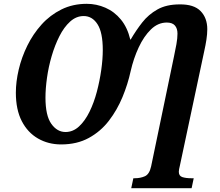

<svg xmlns="http://www.w3.org/2000/svg" viewBox="-20 -745 1151 1005"><path d="M667 240 678 188H685Q715 188 738.5 177.5Q762 167 771 126L891 -451Q898 -483 903.5 -514Q909 -545 909 -569Q909 -596 895.5 -611.5Q882 -627 853 -627Q807 -627 770 -591Q733 -555 706 -497Q679 -439 664 -373Q649 -304 621 -236.5Q593 -169 550 -113Q507 -57 445 -23Q383 11 300 11Q233 11 179 -20Q125 -51 94 -111Q63 -171 63 -260Q63 -317 78 -381Q93 -445 123 -506Q153 -567 197.5 -616.5Q242 -666 301.5 -695.5Q361 -725 434 -725Q485 -725 532 -704.5Q579 -684 613 -642.5Q647 -601 662 -538H664Q692 -586 724.5 -627.5Q757 -669 804 -695.5Q851 -722 920 -722Q995 -723 1030 -687Q1065 -651 1065 -592Q1065 -567 1060.5 -537.5Q1056 -508 1049 -477L922 120Q916 144 916 154Q916 176 934.5 182Q953 188 982 188H994L983 240ZM323 -54Q362 -54 393.5 -83Q425 -112 448.5 -160Q472 -208 487 -265Q502 -322 510 -379Q518 -436 518 -483Q518 -575 490.5 -618Q463 -661 418 -661Q379 -661 347 -632Q315 -603 291 -555.5Q267 -508 250.5 -451.5Q234 -395 226 -338Q218 -281 218 -234Q218 -140 248.5 -97Q279 -54 323 -54Z"/></svg>

Font: Noto Serif SemiCondensed
Style: Bold Italic
Weight: 700
Width: 4
Italic angle: -12°
Designer: Monotype Design Team
Foundry: Monotype Imaging Inc.
Version: Version 2.014